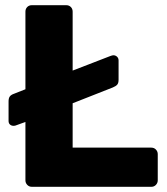

<svg xmlns="http://www.w3.org/2000/svg" viewBox="-20 -720 645 740"><path d="M103 0Q92 0 85 -7.5Q78 -15 78 -25V-250L45 -238Q38 -235 33 -235Q24 -235 18.5 -240Q13 -245 13 -254V-329Q13 -342 18 -348.5Q23 -355 35 -359L78 -376V-675Q78 -686 85 -693Q92 -700 103 -700H235Q246 -700 253 -693Q260 -686 260 -675V-448L405 -504Q413 -507 417 -507Q425 -507 431 -501.5Q437 -496 437 -487V-413Q437 -400 432 -394Q427 -388 415 -383L260 -322V-151H563Q574 -151 581 -143.5Q588 -136 588 -126V-25Q588 -15 581 -7.5Q574 0 563 0Z"/></svg>

Font: Rubik
Style: Bold
Weight: 700
Designer: Hubert and Fischer
Foundry: Hubert and Fischer
Version: Version 2.300;gftools[0.9.30]